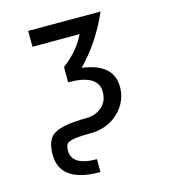

<svg xmlns="http://www.w3.org/2000/svg" viewBox="-110 -625 806 913"><g transform="rotate(-15 293.0 -168.5)"><path d="M113.3 -537.1H469.7Q410.2 -400.4 313.5 -301.8Q466.3 -281.7 466.3 -167.5Q466.3 -95.7 412.1 -43Q356.4 9.8 273.4 9.8Q189 9.8 164.1 22.9Q148.4 31.2 148.4 62Q148.4 136.7 271.5 136.7V200.2Q73.2 200.2 73.2 62Q73.2 -4.4 104.5 -30.8Q145 -64.9 273.4 -64.9Q320.8 -64.9 353 -95.2Q380.9 -121.1 380.9 -166Q380.9 -252 233.4 -252V-327.1Q311.5 -386.2 345.2 -459H113.3Z"/></g></svg>

Font: Consola Mono
Style: Book
Weight: 400
Monospace: yes
Version: Version 2.001